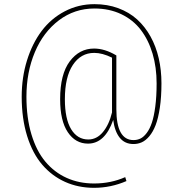

<svg xmlns="http://www.w3.org/2000/svg" viewBox="-20 -712 886 929"><path d="M437 -691.9Q499.5 -691.9 552.2 -672.4Q605 -652.8 643.3 -618.2Q681.6 -583.5 708.3 -535.4Q734.9 -487.3 748 -430.2Q761.2 -373 761.2 -309.1Q761.2 -242.7 753.4 -190.9Q745.6 -139.2 732.9 -106.4Q720.2 -73.7 702.4 -52.7Q684.6 -31.7 665.8 -23.4Q647 -15.1 626 -15.1Q583.5 -15.1 559.1 -45.9Q534.7 -76.7 527.8 -131.8Q487.8 -17.1 405.8 -17.1Q345.2 -17.1 308.1 -72.3Q271 -127.4 271 -231.9Q271 -353 317.4 -415Q363.8 -477.1 435.1 -477.1Q486.8 -477.1 543 -443.8V-184.1Q543 -34.2 626 -34.2Q644 -34.2 659.7 -41.7Q675.3 -49.3 689.9 -68.6Q704.6 -87.9 714.8 -118.2Q725.1 -148.4 731.4 -197Q737.8 -245.6 737.8 -308.1Q737.8 -386.2 718.3 -452.1Q698.7 -518.1 661.6 -566.9Q624.5 -615.7 566.9 -643.3Q509.3 -670.9 437 -670.9Q340.8 -670.9 265.1 -613.8Q189.5 -556.6 148.7 -459.7Q107.9 -362.8 107.9 -244.1Q107.9 -142.1 132.1 -61.8Q156.2 18.6 199.7 70.3Q243.2 122.1 303 148.9Q362.8 175.8 435.1 175.8Q516.6 175.8 585.9 145L591.8 164.1Q516.1 196.8 435.1 196.8Q358.9 196.8 295.2 168.2Q231.4 139.6 184.6 85.2Q137.7 30.8 111.3 -53.7Q85 -138.2 85 -244.1Q85 -337.4 110.6 -419.7Q136.2 -502 181.6 -562.3Q227.1 -622.6 293.2 -657.2Q359.4 -691.9 437 -691.9ZM407.2 -37.1Q448.2 -37.1 478 -73Q507.8 -108.9 522 -168V-433.1Q475.1 -456.1 436 -456.1Q371.1 -456.1 332.5 -397.7Q293.9 -339.4 293.9 -231.9Q293.9 -136.7 324.2 -86.9Q354.5 -37.1 407.2 -37.1Z"/></svg>

Font: Fira Sans Compressed Thin
Style: Regular
Weight: 100
Width: 1
Designer: Carrois Corporate & Edenspiekermann AG
Foundry: Carrois Corporate GbR & Edenspiekermann AG
Version: Version 4.203;PS 004.203;hotconv 1.0.88;makeotf.lib2.5.64775